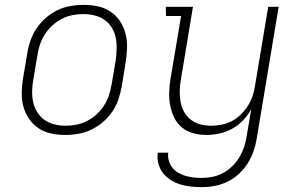

<svg xmlns="http://www.w3.org/2000/svg" viewBox="-20 -548 1240 791"><path d="M249 8Q219 8 190.5 2Q162 -4 139 -19.5Q116 -35 100 -58Q84 -81 76.5 -108.5Q69 -136 69.5 -166Q70 -196 75 -226L92 -326Q96 -353 105 -379.5Q114 -406 130 -430Q146 -454 168 -473.5Q190 -493 215.5 -505.5Q241 -518 269 -523Q297 -528 324 -528Q354 -528 382.5 -522Q411 -516 434.5 -500.5Q458 -485 473.5 -462Q489 -439 496.5 -411.5Q504 -384 503.5 -354Q503 -324 498 -294L482 -194Q477 -167 468.5 -140.5Q460 -114 444 -90Q428 -66 405.5 -46.5Q383 -27 357.5 -14.5Q332 -2 304 3Q276 8 249 8ZM251 -30Q273 -30 295.5 -34.5Q318 -39 339.5 -50Q361 -61 378.5 -77.5Q396 -94 409 -114Q422 -134 429 -156Q436 -178 440 -201L457 -301Q460 -324 460.5 -348Q461 -372 456.5 -394Q452 -416 440 -435Q428 -454 410 -466.5Q392 -479 369.5 -484.5Q347 -490 323 -490Q301 -490 278 -485.5Q255 -481 234 -470Q213 -459 195 -442.5Q177 -426 164.5 -406Q152 -386 144.5 -364Q137 -342 134 -319L117 -219Q113 -196 112.5 -172Q112 -148 117 -126Q122 -104 134 -85Q146 -66 164 -53.5Q182 -41 204.5 -35.5Q227 -30 251 -30ZM811 223Q788 223 765.5 220.5Q743 218 722 211.5Q701 205 682.5 193Q664 181 651 164Q638 147 632.5 125.5Q627 104 630 81H673Q671 98 675.5 114Q680 130 690 142.5Q700 155 714 163.5Q728 172 744 176.5Q760 181 776.5 183Q793 185 811 185Q833 185 855.5 180.5Q878 176 898.5 165Q919 154 936.5 137Q954 120 966 100Q978 80 985.5 58Q993 36 996 14L1015 -98Q1001 -73 981 -52Q961 -31 936 -17.5Q911 -4 884 2Q857 8 831 8Q803 8 776.5 1Q750 -6 729.5 -23Q709 -40 697.5 -64Q686 -88 681 -114.5Q676 -141 677 -169Q678 -197 683 -226L726 -482H664L663 -520H775L725 -219Q721 -196 720.5 -173Q720 -150 724 -128Q728 -106 738.5 -87Q749 -68 766.5 -54.5Q784 -41 806 -35.5Q828 -30 851 -30Q872 -30 894 -34.5Q916 -39 936.5 -50Q957 -61 973.5 -77.5Q990 -94 1002 -113.5Q1014 -133 1021 -154Q1028 -175 1031 -197L1085 -520H1128L1038 21Q1034 47 1025 73.5Q1016 100 1001 124Q986 148 964.5 168Q943 188 917 200.5Q891 213 864.5 218Q838 223 811 223Z"/></svg>

Font: Iosevka Etoile Extralight
Style: Italic
Weight: 200
Italic angle: -9°
Designer: Belleve Invis
Foundry: Belleve Invis
Version: Version 22.1.2; ttfautohint (v1.8.4)